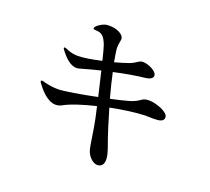

<svg xmlns="http://www.w3.org/2000/svg" viewBox="-135 -952 1270 1160"><g transform="rotate(20 500.0 -372.0)"><path d="M760 -438C709 -438 718 -415 652 -395C629 -388 585 -377 533 -366C517 -424 504 -478 494 -524C561 -539 633 -552 692 -558C710 -560 738 -568 738 -588C738 -620 674 -644 647 -644C620 -644 610 -624 572 -610C547 -601 515 -591 481 -582C473 -626 468 -658 468 -674C468 -693 475 -719 475 -728C475 -759 426 -780 384 -780C376 -780 368 -780 360 -779C334 -774 295 -748 295 -734C295 -726 302 -727 311 -726C346 -725 366 -715 387 -659C392 -645 401 -611 412 -566C352 -552 294 -543 263 -543C236 -543 211 -548 184 -561C179 -563 174 -564 171 -564C168 -564 166 -563 166 -560C166 -556 171 -550 177 -542C199 -514 236 -472 278 -472C291 -472 299 -475 317 -480C343 -488 382 -498 426 -509C438 -460 451 -405 463 -352C362 -331 255 -313 218 -313C189 -313 162 -317 132 -324C125 -326 117 -329 112 -329C107 -329 104 -327 104 -323C104 -319 108 -314 114 -306C129 -286 179 -220 236 -220C249 -220 262 -223 275 -230C317 -254 392 -278 475 -298L490 -232C506 -160 515 -71 525 -34C534 0 566 36 597 36C621 36 638 21 638 -13C638 -36 629 -64 621 -87C593 -164 569 -242 548 -315C627 -331 707 -342 766 -344C788 -344 808 -343 823 -343C861 -343 887 -349 887 -375C887 -409 804 -438 760 -438Z"/></g></svg>

Font: Shippori Mincho OTF SemiBold
Style: Regular
Weight: 600
Designer: FONTDASU
Foundry: FONTDASU / Google Inc. / but / Adobe
Version: Version 3.300;hotconv 1.0.109;makeotfexe 2.5.65596